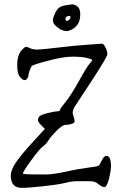

<svg xmlns="http://www.w3.org/2000/svg" viewBox="-20 -866 565 896"><path d="M332 -841.8Q354.5 -832 354.5 -800.3Q354.5 -768.6 341.8 -751.5Q329.1 -734.4 313.5 -727.5Q297.9 -720.7 292 -720.7Q286.1 -720.7 273.4 -724.1Q260.7 -727.5 243.7 -742.2Q226.6 -756.8 226.6 -769.5Q226.6 -782.2 236.8 -803.7Q247.1 -825.2 258.3 -832Q269.5 -838.9 283.2 -840.8Q296.9 -842.8 305.2 -844.2Q313.5 -845.7 317.9 -845.7Q322.3 -845.7 332 -841.8ZM306.6 -792Q286.1 -791 285.6 -779.8Q285.2 -768.6 291.5 -768.6Q297.9 -768.6 303.2 -773.9Q308.6 -779.3 308.6 -785.6Q308.6 -792 306.6 -792ZM477.5 -138.7Q498 -138.7 498 -86.9Q498 -74.2 490.2 -38.1Q481.4 -2.9 472.7 4.9Q469.7 6.8 465.8 6.8Q457 6.8 446.3 -2Q428.7 -15.6 418.9 -18.1Q409.2 -20.5 389.6 -20.5H342.8Q314.5 -20.5 284.7 -12.7Q254.9 -4.9 184.1 2.9Q113.3 10.7 80.1 10.7Q30.3 9.8 30.3 -46.9Q30.3 -72.3 54.2 -107.9Q78.1 -143.6 136.7 -207L189.5 -264.6L170.9 -283.2Q160.2 -294.9 158.2 -299.8Q157.2 -301.8 157.2 -304.7Q157.2 -305.7 157.2 -306.6Q157.2 -311.5 160.2 -317.4Q164.1 -329.1 200.7 -337.9Q237.3 -346.7 248.5 -346.7Q259.8 -346.7 259.8 -352.5Q259.8 -358.4 285.2 -389.2Q310.5 -419.9 349.1 -489.3Q387.7 -558.6 399.4 -570.3Q410.2 -582 410.2 -585.9Q410.2 -589.8 385.3 -595.7Q360.4 -601.6 317.9 -601.6Q275.4 -601.6 203.6 -582.5Q131.8 -563.5 127.9 -557.6Q116.2 -536.1 113.3 -518.6Q112.3 -501 101.6 -494.1Q98.6 -492.2 94.7 -492.2Q85.9 -492.2 75.2 -504.9Q60.5 -519.5 60.5 -559.6Q60.5 -559.6 60.5 -564.5Q60.5 -564.5 60.5 -567.4Q60.5 -613.3 86.9 -637.7Q94.7 -645.5 99.6 -647.5Q100.6 -647.5 101.6 -647.5Q108.4 -647.5 119.1 -641.6Q131.8 -634.8 153.3 -634.8Q174.8 -634.8 251 -644Q327.1 -653.3 387.7 -657.2L456.1 -662.1Q463.9 -662.1 472.7 -643.6Q480.5 -628.9 480.5 -617.2Q480.5 -617.2 480.5 -611.3Q478.5 -597.7 413.6 -497.6Q348.6 -397.5 331.1 -372.1Q319.3 -353.5 319.3 -339.8Q319.3 -333 321.3 -329.1Q328.1 -310.5 328.1 -298.8Q328.1 -292 314 -287.6Q299.8 -283.2 285.6 -283.2Q271.5 -283.2 244.1 -255.9Q216.8 -228.5 206.5 -211.4Q196.3 -194.3 179.7 -182.1Q163.1 -169.9 125 -117.2Q86.9 -64.5 86.9 -56.6Q86.9 -52.7 123 -52.2Q159.2 -51.8 193.8 -51.8Q228.5 -51.8 284.7 -64.5Q340.8 -77.1 387.2 -83Q433.6 -88.9 439.5 -92.3Q445.3 -95.7 455.1 -117.2Q464.8 -138.7 477.5 -138.7Z"/></svg>

Font: Drukaatie burti
Style: Light
Weight: 300
Version: Version 0.14